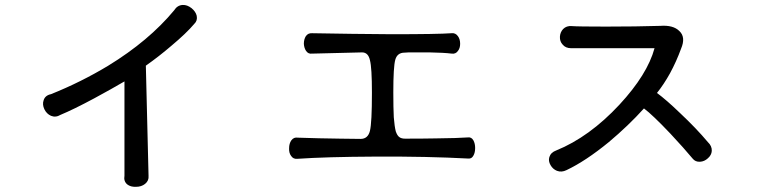

<svg xmlns="http://www.w3.org/2000/svg" viewBox="-20 -759 3040 763"><path d="M182.6 -384.8Q159.2 -379.9 153.3 -360.4Q147.5 -343.8 156.2 -325.2Q165 -306.6 182.6 -298.8Q201.2 -291 220.7 -302.7Q272.5 -324.2 354.5 -368.2Q424.8 -406.2 474.6 -435.5V-60.5Q470.7 -39.1 485.4 -26.4Q499 -15.6 520.5 -16.6Q542 -16.6 556.6 -28.3Q572.3 -41 570.3 -60.5L559.6 -498Q612.3 -535.2 661.1 -577.1Q720.7 -627 752 -664.1Q765.6 -676.8 761.7 -696.3Q757.8 -712.9 741.2 -726.6Q723.6 -740.2 706.1 -739.3Q684.6 -738.3 671.9 -717.8Q571.3 -596.7 410.2 -498Q301.8 -432.6 182.6 -384.8Z M1219.7 -627Q1204.1 -627.9 1195.3 -615.2Q1187.5 -602.5 1187.5 -585Q1188.5 -568.4 1196.3 -556.6Q1205.1 -543.9 1219.7 -545.9L1418.9 -550.8Q1443.4 -550.8 1450.2 -519.5Q1458 -490.2 1458 -390.6Q1458 -271.5 1450.2 -239.3Q1442.4 -207 1413.1 -207Q1375 -207 1332 -208Q1248 -209 1164.1 -211.9Q1147.5 -214.8 1137.7 -201.2Q1128.9 -188.5 1128.9 -169.9Q1127.9 -151.4 1136.7 -139.6Q1145.5 -126 1162.1 -127.9Q1274.4 -135.7 1472.7 -136.7Q1679.7 -137.7 1841.8 -128.9Q1854.5 -127.9 1861.3 -140.6Q1868.2 -152.3 1868.2 -170.9Q1868.2 -188.5 1861.3 -201.2Q1853.5 -214.8 1839.8 -212.9Q1800.8 -210 1710.9 -209Q1662.1 -208 1589.8 -208Q1575.2 -208 1567.4 -213.9Q1558.6 -219.7 1552.7 -237.3Q1547.9 -255.9 1544.9 -293Q1543 -329.1 1543 -391.6Q1543 -493.2 1550.8 -521.5Q1558.6 -549.8 1587.9 -549.8L1604.5 -550.8Q1654.3 -550.8 1686.5 -550.8Q1744.1 -549.8 1775.4 -545.9Q1791 -543.9 1799.8 -556.6Q1808.6 -567.4 1808.6 -585Q1808.6 -603.5 1799.8 -615.2Q1790 -628.9 1774.4 -627Q1720.7 -623 1535.2 -623Q1380.9 -624 1219.7 -627Z M2252 -655.3Q2231.4 -657.2 2217.8 -643.6Q2206.1 -630.9 2205.1 -613.3Q2204.1 -594.7 2215.8 -582Q2227.5 -567.4 2250 -567.4H2581.1Q2552.7 -462.9 2441.4 -342.8Q2322.3 -214.8 2190.4 -161.1Q2168.9 -153.3 2163.1 -134.8Q2158.2 -119.1 2168 -102.5Q2176.8 -86.9 2193.4 -80.1Q2211.9 -73.2 2231.4 -83Q2307.6 -119.1 2399.4 -194.3Q2477.5 -259.8 2539.1 -328.1Q2573.2 -302.7 2644.5 -227.5Q2699.2 -168.9 2732.4 -128.9Q2743.2 -115.2 2761.7 -116.2Q2779.3 -117.2 2793 -129.9Q2807.6 -142.6 2808.6 -159.2Q2809.6 -178.7 2793 -194.3Q2747.1 -249 2682.6 -309.6Q2627.9 -362.3 2590.8 -389.6Q2618.2 -423.8 2642.6 -467.8Q2668 -514.6 2686.5 -565.4Q2706.1 -611.3 2679.7 -635.7Q2655.3 -660.2 2603.5 -656.2Q2506.8 -653.3 2387.7 -653.3Q2277.3 -653.3 2252 -655.3Z"/></svg>

Font: Gungsuh
Style: Regular
Weight: 400
Version: Version 2.21